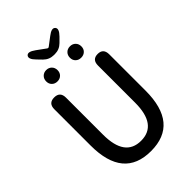

<svg xmlns="http://www.w3.org/2000/svg" viewBox="-309 -1212 1352 1352"><g transform="rotate(-45 366.5 -536.5)"><path d="M93 -316V-677Q93 -737 151 -737Q209 -737 209 -677V-308Q209 -88 368.5 -88Q528 -88 528 -308V-677Q528 -737 584 -737Q640 -737 640 -677V-316Q640 13 366.5 13Q93 13 93 -316ZM247.5 -800Q223 -800 207 -815.5Q191 -831 191 -856Q191 -881 207 -897Q223 -913 247.5 -913Q272 -913 288 -897Q304 -881 304 -856Q304 -831 288 -815.5Q272 -800 247.5 -800ZM484 -800Q459 -800 443 -815.5Q427 -831 427 -856Q427 -881 443 -897Q459 -913 484 -913Q509 -913 525 -897Q541 -881 541 -856Q541 -831 525 -815.5Q509 -800 484 -800ZM361 -949Q316 -949 284 -981L251 -1015Q210 -1056 228 -1078Q246 -1099 294 -1064L360 -1016Q368 -1010 376 -1016L438 -1063Q484 -1099 503 -1077Q522 -1056 481 -1014L448 -981Q416 -949 371 -949Z"/></g></svg>

Font: Resource Han Rounded TW Medium
Style: Regular
Weight: 500
Designer: Cyano Hao (round all glyphs); Ryoko NISHIZUKA 西塚涼子 (kana, bopomofo & ideographs); Paul D. Hunt (Latin, Greek & Cyrillic)
Foundry: Cyano Hao
Version: 0.990